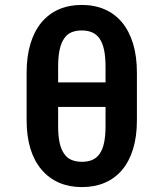

<svg xmlns="http://www.w3.org/2000/svg" viewBox="-20 -741 640 771"><path d="M309.1 10.3Q360.4 10.3 401.1 -7.3Q441.9 -24.9 470.7 -59.1Q499 -92.8 514.4 -142.8Q529.8 -192.9 529.8 -258.3V-449.2Q529.8 -514.6 514.4 -565.4Q499 -616.2 470.2 -650.9Q441.4 -685.5 400.4 -703.4Q359.4 -721.2 308.1 -721.2Q257.3 -721.2 216.3 -703.4Q175.3 -685.5 146.5 -650.9Q117.7 -616.2 102.3 -565.4Q86.9 -514.6 86.9 -449.2V-258.3Q86.9 -192.9 102.5 -142.8Q118.2 -92.8 147.5 -59.1Q176.3 -24.9 217.3 -7.3Q258.3 10.3 309.1 10.3ZM309.1 -91.3Q285.2 -91.3 267.1 -98.9Q249 -106.4 237.3 -124Q225.1 -141.1 219.2 -168.7Q213.4 -196.3 213.4 -235.8V-311.5H403.8V-235.8Q403.8 -195.3 397.9 -167.7Q392.1 -140.1 379.9 -123Q367.7 -106 350.1 -98.6Q332.5 -91.3 309.1 -91.3ZM213.4 -410.2V-472.7Q213.4 -513.2 219.5 -541.5Q225.6 -569.8 238.3 -587.4Q249.5 -604 267.1 -611.3Q284.7 -618.7 308.1 -618.7Q331.5 -618.7 349.1 -611.3Q366.7 -604 378.9 -587.4Q391.6 -569.8 397.7 -541.5Q403.8 -513.2 403.8 -472.7V-410.2Z"/></svg>

Font: Roboto Mono SemiBold
Style: Regular
Weight: 600
Monospace: yes
Designer: Google
Version: Version 3.000